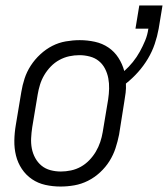

<svg xmlns="http://www.w3.org/2000/svg" viewBox="-20 -675 615 703"><path d="M202 8Q173 8 146 2Q119 -4 97 -19Q75 -34 60 -56.5Q45 -79 38.5 -105.5Q32 -132 32.5 -160.5Q33 -189 38 -218L58 -338Q62 -363 70 -387.5Q78 -412 92.5 -434.5Q107 -457 127.5 -476Q148 -495 171.5 -507Q195 -519 221 -523.5Q247 -528 272 -528Q300 -528 327.5 -522Q355 -516 377 -501Q399 -486 413.5 -463.5Q428 -441 435 -415Q452 -430 466.5 -448Q481 -466 492 -486Q503 -506 511.5 -526.5Q520 -547 523 -569L524 -570H476L490 -655H575L561 -570Q556 -542 546.5 -514Q537 -486 521.5 -460Q506 -434 485.5 -411Q465 -388 441 -369Q442 -352 440 -335.5Q438 -319 435 -302L416 -182Q411 -157 403 -132.5Q395 -108 381 -85.5Q367 -63 346.5 -44Q326 -25 302 -13Q278 -1 252.5 3.5Q227 8 202 8ZM203 -47Q221 -47 240 -51Q259 -55 276 -64.5Q293 -74 307 -88.5Q321 -103 331 -120Q341 -137 347 -155Q353 -173 356 -191L376 -311Q379 -331 379.5 -350.5Q380 -370 376.5 -388.5Q373 -407 364.5 -423.5Q356 -440 342 -451.5Q328 -463 309 -468Q290 -473 271 -473Q252 -473 233.5 -469Q215 -465 197.5 -455.5Q180 -446 166 -431.5Q152 -417 142 -400Q132 -383 126.5 -365Q121 -347 118 -329L98 -209Q95 -189 94 -169.5Q93 -150 96.5 -131.5Q100 -113 109 -96.5Q118 -80 132 -68.5Q146 -57 164.5 -52Q183 -47 203 -47Z"/></svg>

Font: Iosevka SS04 Light
Style: Italic
Weight: 300
Italic angle: -9°
Monospace: yes
Designer: Belleve Invis
Foundry: Belleve Invis
Version: Version 19.0.0; ttfautohint (v1.8.4)